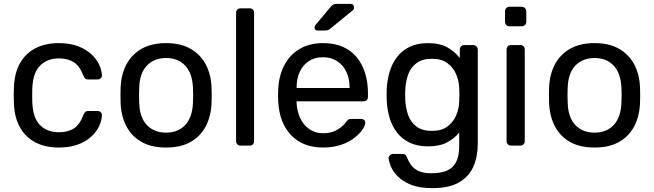

<svg xmlns="http://www.w3.org/2000/svg" viewBox="-20 -753 3382 993"><path d="M284 10Q213 10 161.5 -17.5Q110 -45 82 -96.5Q54 -148 52 -220Q51 -235 51 -260Q51 -285 52 -300Q54 -372 82 -423.5Q110 -475 161.5 -502.5Q213 -530 284 -530Q342 -530 383.5 -514Q425 -498 452 -473Q479 -448 492.5 -419Q506 -390 507 -364Q508 -354 501 -348Q494 -342 484 -342H436Q426 -342 421 -346.5Q416 -351 411 -362Q393 -411 362 -431Q331 -451 285 -451Q225 -451 187.5 -414Q150 -377 147 -295Q146 -259 147 -225Q150 -142 187.5 -105.5Q225 -69 285 -69Q331 -69 362 -89Q393 -109 411 -158Q416 -169 421 -174Q426 -179 436 -179H484Q494 -179 501 -172.5Q508 -166 507 -156Q506 -135 498 -113Q490 -91 472.5 -68.5Q455 -46 429 -28.5Q403 -11 367 -0.5Q331 10 284 10Z M839 10Q763 10 712 -19Q661 -48 634 -99.5Q607 -151 604 -217Q603 -234 603 -260.5Q603 -287 604 -303Q607 -370 634.5 -421Q662 -472 713 -501Q764 -530 839 -530Q914 -530 965 -501Q1016 -472 1043.5 -421Q1071 -370 1074 -303Q1075 -287 1075 -260.5Q1075 -234 1074 -217Q1071 -151 1044 -99.5Q1017 -48 966 -19Q915 10 839 10ZM839 -67Q901 -67 938 -106.5Q975 -146 978 -222Q979 -237 979 -260Q979 -283 978 -298Q975 -374 938 -413.5Q901 -453 839 -453Q777 -453 739.5 -413.5Q702 -374 700 -298Q699 -283 699 -260Q699 -237 700 -222Q702 -146 739.5 -106.5Q777 -67 839 -67Z M1224 0Q1214 0 1207.5 -6.5Q1201 -13 1201 -23V-687Q1201 -697 1207.5 -703.5Q1214 -710 1224 -710H1271Q1282 -710 1288 -703.5Q1294 -697 1294 -687V-23Q1294 -13 1288 -6.5Q1282 0 1271 0Z M1651 10Q1547 10 1486 -53.5Q1425 -117 1419 -227Q1418 -240 1418 -260.5Q1418 -281 1419 -294Q1423 -365 1452 -418.5Q1481 -472 1531.5 -501Q1582 -530 1650 -530Q1726 -530 1777.5 -498Q1829 -466 1856 -407Q1883 -348 1883 -269V-252Q1883 -241 1876.5 -235Q1870 -229 1860 -229H1514Q1514 -228 1514 -225Q1514 -222 1514 -220Q1516 -179 1532 -143.5Q1548 -108 1578.5 -86Q1609 -64 1650 -64Q1686 -64 1710 -75Q1734 -86 1749 -99.5Q1764 -113 1769 -121Q1778 -133 1783 -135.5Q1788 -138 1799 -138H1848Q1857 -138 1863.5 -132.5Q1870 -127 1869 -117Q1868 -102 1853 -80.5Q1838 -59 1810.5 -38Q1783 -17 1742.5 -3.5Q1702 10 1651 10ZM1514 -298H1788V-301Q1788 -346 1771.5 -381Q1755 -416 1724 -436.5Q1693 -457 1650 -457Q1607 -457 1576.5 -436.5Q1546 -416 1530 -381Q1514 -346 1514 -301ZM1623 -595Q1607 -595 1607 -611Q1607 -619 1612 -624L1687 -714Q1696 -725 1703 -729Q1710 -733 1724 -733H1792Q1811 -733 1811 -713Q1811 -706 1806 -701L1690 -606Q1682 -599 1675 -597Q1668 -595 1657 -595Z M2216 220Q2148 220 2104.5 202Q2061 184 2036.5 158.5Q2012 133 2001.5 107.5Q1991 82 1990 67Q1989 57 1996.5 50Q2004 43 2013 43H2061Q2070 43 2076 47Q2082 51 2086 64Q2092 79 2104 97.5Q2116 116 2141 129.5Q2166 143 2211 143Q2258 143 2290 130Q2322 117 2338.5 86Q2355 55 2355 0V-68Q2331 -37 2292 -16.5Q2253 4 2194 4Q2138 4 2098 -15.5Q2058 -35 2032.5 -68.5Q2007 -102 1994.5 -145Q1982 -188 1980 -235Q1979 -263 1980 -290Q1982 -337 1994.5 -380Q2007 -423 2032.5 -457Q2058 -491 2098 -510.5Q2138 -530 2194 -530Q2254 -530 2293.5 -508Q2333 -486 2358 -453V-496Q2358 -506 2364.5 -513Q2371 -520 2381 -520H2427Q2437 -520 2444 -513Q2451 -506 2451 -496V-11Q2451 56 2428.5 108Q2406 160 2354.5 190Q2303 220 2216 220ZM2214 -76Q2264 -76 2294.5 -99Q2325 -122 2339.5 -157Q2354 -192 2355 -228Q2356 -242 2356 -262.5Q2356 -283 2355 -297Q2354 -333 2339.5 -368Q2325 -403 2294.5 -426Q2264 -449 2214 -449Q2164 -449 2134 -426.5Q2104 -404 2091 -367.5Q2078 -331 2076 -289Q2075 -263 2076 -236Q2078 -194 2091 -157.5Q2104 -121 2134 -98.5Q2164 -76 2214 -76Z M2623 0Q2613 0 2606.5 -6.5Q2600 -13 2600 -23V-497Q2600 -507 2606.5 -513.5Q2613 -520 2623 -520H2671Q2681 -520 2687.5 -513.5Q2694 -507 2694 -497V-23Q2694 -13 2687.5 -6.5Q2681 0 2671 0ZM2615 -617Q2605 -617 2598.5 -623.5Q2592 -630 2592 -640V-694Q2592 -704 2598.5 -711Q2605 -718 2615 -718H2678Q2688 -718 2695 -711Q2702 -704 2702 -694V-640Q2702 -630 2695 -623.5Q2688 -617 2678 -617Z M3055 10Q2979 10 2928 -19Q2877 -48 2850 -99.5Q2823 -151 2820 -217Q2819 -234 2819 -260.5Q2819 -287 2820 -303Q2823 -370 2850.5 -421Q2878 -472 2929 -501Q2980 -530 3055 -530Q3130 -530 3181 -501Q3232 -472 3259.5 -421Q3287 -370 3290 -303Q3291 -287 3291 -260.5Q3291 -234 3290 -217Q3287 -151 3260 -99.5Q3233 -48 3182 -19Q3131 10 3055 10ZM3055 -67Q3117 -67 3154 -106.5Q3191 -146 3194 -222Q3195 -237 3195 -260Q3195 -283 3194 -298Q3191 -374 3154 -413.5Q3117 -453 3055 -453Q2993 -453 2955.5 -413.5Q2918 -374 2916 -298Q2915 -283 2915 -260Q2915 -237 2916 -222Q2918 -146 2955.5 -106.5Q2993 -67 3055 -67Z"/></svg>

Font: RubikRegular
Style: Regular
Weight: 400
Designer: Hubert and Fischer
Foundry: Hubert and Fischer
Version: Version 2.300;gftools[0.9.30]